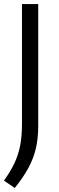

<svg xmlns="http://www.w3.org/2000/svg" viewBox="-24 -760 295 952"><path d="M49 172 -4.5 135.5Q27 92 46.8 50.8Q66.5 9.5 75.8 -37.5Q85 -84.5 85 -145.5V-740H165.5V-135Q165.5 -74 153.8 -23.8Q142 26.5 116.2 73.8Q90.5 121 49 172Z"/></svg>

Font: Encode Sans SC Condensed Thin
Style: Regular
Weight: 400
Version: Version 3.002